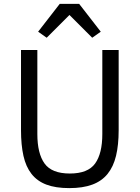

<svg xmlns="http://www.w3.org/2000/svg" viewBox="-20 -955 718 987"><path d="M172 -698V-266Q172 -166 209 -114.5Q246 -63 339 -63Q432 -63 469 -114.5Q506 -166 506 -266V-698H590V-286Q590 -210 576.5 -154Q563 -98 533 -61Q503 -24 454.5 -6Q406 12 336 12Q266 12 218.5 -6Q171 -24 142 -61Q113 -98 100.5 -154Q88 -210 88 -286V-698ZM387 -935 498 -792 454 -761 337 -878 220 -761 176 -792 287 -935Z"/></svg>

Font: IBM Plex Sans Arabic
Style: Regular
Weight: 400
Designer: Mike Abbink, Paul van der Laan, Pieter van Rosmalen, Wael Morcos, Khajak Apelian
Foundry: Bold Monday
Version: Version 1.1